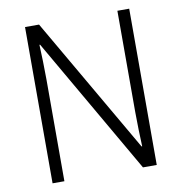

<svg xmlns="http://www.w3.org/2000/svg" viewBox="-80 -789 818 864"><g transform="rotate(-10 329.0 -357.0)"><path d="M567 0V-714H513V-251C513 -203 515 -139 517 -94H514L155 -714H91V0H145V-466C145 -524 143 -575 141 -624H144L504 0Z"/></g></svg>

Font: Noto Sans Armenian SemiCondensed Light
Style: Regular
Weight: 300
Width: 4
Designer: Monotype Design Team
Foundry: Monotype Imaging Inc.
Version: Version 2.008